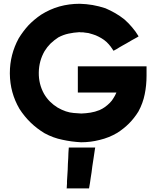

<svg xmlns="http://www.w3.org/2000/svg" viewBox="-20 -744 845 1037"><path d="M608.4 -244.1Q586.9 -244.1 564.5 -244.1Q542 -244.1 520.5 -244.1Q503.9 -244.1 486.3 -244.1Q469.7 -244.1 453.1 -244.1Q439.5 -244.1 426.8 -244.1Q414.1 -244.1 400.4 -244.1Q400.4 -246.1 400.4 -249Q400.4 -252 400.4 -253.9Q400.4 -267.6 400.4 -282.2Q400.4 -295.9 400.4 -309.6Q400.4 -319.3 400.4 -328.1Q400.4 -337.9 400.4 -347.7Q400.4 -357.4 400.4 -367.2Q400.4 -376 400.4 -385.7Q403.3 -385.7 405.3 -385.7Q408.2 -385.7 411.1 -385.7Q450.2 -385.7 490.2 -385.7Q530.3 -385.7 570.3 -385.7Q597.7 -385.7 625 -385.7Q652.3 -385.7 679.7 -385.7Q703.1 -385.7 725.6 -385.7Q749 -385.7 771.5 -385.7Q771.5 -383.8 771.5 -380.9Q771.5 -378.9 771.5 -376Q771.5 -374 771.5 -372.1Q771.5 -370.1 771.5 -368.2Q771.5 -364.3 771.5 -359.4Q771.5 -355.5 771.5 -351.6Q771.5 -347.7 771.5 -342.8Q771.5 -338.9 771.5 -335Q771.5 -283.2 761.7 -235.4Q752 -186.5 727.5 -141.6Q705.1 -105.5 676.8 -77.1Q648.4 -48.8 613.3 -26.4Q568.4 0 518.6 11.7Q469.7 24.4 418 24.4Q364.3 21.5 316.4 10.7Q267.6 1 220.7 -24.4Q178.7 -49.8 145.5 -82Q111.3 -115.2 85 -156.2Q34.2 -243.2 33.2 -345.7Q33.2 -347.7 33.2 -349.6Q33.2 -449.2 81.1 -537.1Q104.5 -575.2 133.8 -607.4Q164.1 -638.7 201.2 -664.1Q249 -694.3 300.8 -709Q353.5 -723.6 410.2 -723.6Q446.3 -722.7 480.5 -716.8Q514.6 -710.9 549.8 -699.2Q577.1 -687.5 602.5 -672.9Q627.9 -658.2 651.4 -639.6Q674.8 -619.1 693.4 -596.7Q712.9 -574.2 728.5 -547.9Q726.6 -545.9 724.6 -544.9Q721.7 -543.9 719.7 -542Q705.1 -534.2 691.4 -526.4Q676.8 -517.6 663.1 -509.8Q653.3 -503.9 643.6 -499Q634.8 -493.2 625 -488.3Q617.2 -483.4 609.4 -478.5Q601.6 -473.6 592.8 -469.7Q591.8 -471.7 590.8 -473.6Q588.9 -475.6 587.9 -477.5Q578.1 -493.2 567.4 -504.9Q556.6 -517.6 542 -528.3Q528.3 -538.1 512.7 -545.9Q498 -553.7 481.4 -558.6Q469.7 -562.5 458 -565.4Q446.3 -567.4 434.6 -568.4Q431.6 -569.3 429.7 -569.3Q426.8 -569.3 424.8 -569.3Q422.9 -569.3 417 -569.3Q410.2 -570.3 409.2 -570.3Q377.9 -568.4 350.6 -562.5Q322.3 -556.6 294.9 -542Q272.5 -527.3 252.9 -508.8Q234.4 -490.2 220.7 -467.8Q190.4 -415 189.5 -352.5Q188.5 -290 217.8 -237.3Q231.4 -213.9 250 -195.3Q268.6 -176.8 291 -163.1Q336.9 -136.7 377.9 -133.8Q418.9 -130.9 418.9 -130.9Q444.3 -131.8 468.8 -135.7Q493.2 -139.6 517.6 -149.4Q533.2 -156.2 546.9 -166Q560.5 -175.8 573.2 -188.5Q585 -200.2 592.8 -213.9Q601.6 -227.5 608.4 -243.2Q608.4 -243.2 608.4 -243.2Q608.4 -244.1 608.4 -244.1ZM340.8 262.7Q340.8 254.9 341.8 248Q341.8 241.2 341.8 234.4Q342.8 218.8 343.8 203.1Q344.7 187.5 345.7 171.9Q345.7 156.2 346.7 140.6Q347.7 125 348.6 109.4Q348.6 94.7 349.6 81.1Q350.6 67.4 351.6 52.7Q353.5 52.7 355.5 52.7Q358.4 52.7 360.4 52.7Q375 52.7 388.7 52.7Q402.3 52.7 416 52.7Q425.8 52.7 435.5 52.7Q444.3 52.7 454.1 52.7Q463.9 52.7 474.6 52.7Q484.4 52.7 494.1 52.7Q494.1 52.7 494.1 53.7Q494.1 56.6 492.2 64.5Q489.3 86.9 485.4 110.4Q482.4 132.8 478.5 155.3Q476.6 170.9 474.6 186.5Q471.7 202.1 469.7 217.8Q467.8 231.4 465.8 245.1Q462.9 258.8 460.9 273.4Q459 273.4 457 273.4Q455.1 273.4 453.1 273.4Q441.4 273.4 429.7 273.4Q418 273.4 406.2 273.4Q398.4 273.4 390.6 273.4Q382.8 273.4 374 273.4Q366.2 273.4 357.4 273.4Q348.6 273.4 339.8 273.4Q339.8 270.5 340.8 267.6Q340.8 264.6 340.8 262.7Z"/></svg>

Font: LeFont
Style: Bold
Weight: 800
Designer: Leryon MEDIA
Version: Version 1.0